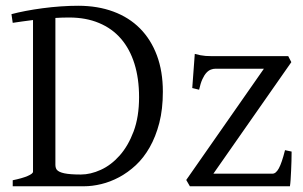

<svg xmlns="http://www.w3.org/2000/svg" viewBox="-20 -650 1057 670"><path d="M221.2 -588.9Q196.8 -588.9 173.3 -587.4V-75.2Q173.3 -64.5 178.2 -57.6Q185.1 -49.3 204.6 -45.2Q224.1 -41 262.2 -41Q295.9 -41 331.8 -57.4Q367.7 -73.7 397.5 -107.2Q427.2 -140.6 446.3 -191.4Q465.3 -242.2 465.3 -311Q465.3 -376 449.2 -427.5Q433.1 -479 402.1 -514.9Q371.1 -550.8 325.4 -569.8Q279.8 -588.9 221.2 -588.9ZM548.3 -330.1Q548.3 -269 535.9 -220.9Q523.4 -172.9 502.4 -136Q481.4 -99.1 453.9 -73.5Q426.3 -47.9 395.5 -31.5Q364.7 -15.1 333.3 -7.6Q301.8 0 272.9 0H24.4V-21Q57.6 -27.8 76.4 -35.9Q95.2 -43.9 95.2 -50.8V-580.1Q75.7 -577.6 58.1 -575.2Q40.5 -572.8 24.4 -570.3L20 -600.6Q41.5 -606.4 69.6 -611.8Q97.7 -617.2 128.9 -621.3Q160.2 -625.5 192.1 -627.7Q224.1 -629.9 252.9 -629.9Q320.8 -629.9 375.5 -609.6Q430.2 -589.4 468.5 -550.8Q506.8 -512.2 527.6 -456.5Q548.3 -400.9 548.3 -330.1ZM997.6 -121.1Q997.6 -105.5 997.1 -87.9Q996.6 -70.3 995.8 -53.7Q995.1 -37.1 994.1 -22.9Q993.2 -8.8 991.7 0H642.6L629.9 -22L900.9 -410.2H731.9Q724.1 -410.2 716.1 -407.2Q708 -404.3 700.4 -396.2Q692.9 -388.2 686.3 -373.8Q679.7 -359.4 674.8 -336.9L650.9 -342.8L659.7 -461.9Q670.4 -459 679.2 -457.3Q688 -455.6 697.5 -454.8Q707 -454.1 718.3 -454.1H985.8L996.6 -433.1L724.6 -43.9H930.7Q942.9 -43.9 953.1 -62.7Q963.4 -81.5 974.6 -126Z"/></svg>

Font: Gentium Plus
Style: Regular
Weight: 400
Designer: J. Victor Gaultney, Annie Olsen, Iska Routamaa
Foundry: SIL International
Version: Version 1.510